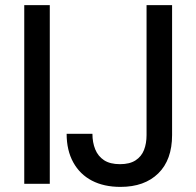

<svg xmlns="http://www.w3.org/2000/svg" viewBox="-20 -720 768 752"><path d="M75 0V-700H175V0ZM452 12Q387 12 340 -12.5Q293 -37 267 -84Q241 -131 241 -196H342Q342 -162 353 -135Q364 -108 387.5 -92.5Q411 -77 450 -77Q488 -77 511 -92Q534 -107 544 -132.5Q554 -158 554 -191V-700H654V-191Q654 -94 600 -41Q546 12 452 12Z"/></svg>

Font: DM Sans 11pt Medium
Style: Regular
Weight: 500
Version: Version 4.004;gftools[0.9.30]